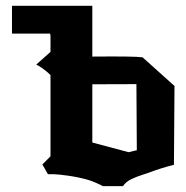

<svg xmlns="http://www.w3.org/2000/svg" viewBox="-20 -637 636 657"><path d="M21 -617.2H295.9V-609.9V-522V-443.4Q441.9 -444.8 467.8 -440.9L577.1 -342.8L575.2 -73.2Q530.8 -62 482.9 -43.9Q480 -43 468 -39.1Q456.1 -35.2 448.5 -32.2Q440.9 -29.3 430.4 -24.4Q419.9 -19.5 412.6 -13.4Q405.3 -7.3 400.9 0H331.1Q331.5 -0.5 324.2 -4.2Q316.9 -7.8 304.2 -13.2Q291.5 -18.6 279.8 -22Q248.5 -30.8 214.6 -35.6Q180.7 -40.5 162.1 -41H144L125 -74.2L152.8 -102.1V-379.9Q142.6 -390.1 136.2 -395Q119.1 -408.7 104 -416Q138.7 -446.8 152.8 -459.5V-515.1Q152.3 -517.6 151.4 -522H21ZM295.9 -149.4 419.9 -116.2 448.2 -123 446.8 -349.1 295.9 -348.6Z"/></svg>

Font: KJV1611
Style: Regular
Weight: 400
Version: Version 3.6.1